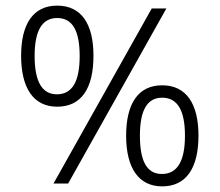

<svg xmlns="http://www.w3.org/2000/svg" viewBox="-20 -652 780 682"><path d="M183 -273C269 -273 312 -338 312 -454C312 -567 269 -632 183 -632C98 -632 55 -567 55 -454C55 -339 99 -273 183 -273ZM519 -622 170 0H222L571 -622ZM182 -317C129 -317 103 -363 103 -453C103 -544 130 -588 183 -588C238 -588 263 -542 263 -453C263 -363 237 -317 182 -317ZM556 10C642 10 685 -56 685 -170C685 -283 642 -349 556 -349C471 -349 428 -284 428 -170C428 -56 472 10 556 10ZM555 -34C502 -34 477 -79 477 -170C477 -261 503 -305 556 -305C611 -305 637 -259 637 -170C637 -80 610 -34 555 -34Z"/></svg>

Font: Noto Sans Devanagari UI SemiCondensed Light
Style: Regular
Weight: 300
Width: 4
Designer: Jelle Bosma - Monotype Design Team
Foundry: Monotype Imaging Inc.
Version: Version 2.004